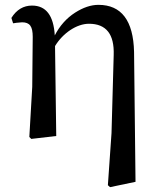

<svg xmlns="http://www.w3.org/2000/svg" viewBox="-20 -561 655 792"><path d="M539 189 533 -347C530 -476 481 -541 386 -541C355 -541 323 -530 290 -509C254 -486 226 -454 206 -415C201 -497 170 -538 112 -538C77 -538 48 -521 27 -487L34 -465C37 -465 41 -466 48 -467C59 -468 67 -469 71 -469C103 -469 115 -452 115 -409L113 -203L101 4L109 12L212 0L207 -371C239 -424 296 -463 347 -463C418 -463 452 -420 449 -334L440 -12L425 203L434 211Z"/></svg>

Font: AllPunType SemiBold
Style: Regular
Weight: 600
Version: 1.0